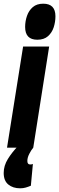

<svg xmlns="http://www.w3.org/2000/svg" viewBox="-58 -799 320 1039"><path d="M176 -779Q242 -779 242 -711Q242 -680 232.5 -651Q223 -622 201.5 -603Q180 -584 144 -584Q78 -584 78 -653Q78 -684 88 -713Q98 -742 119.5 -760.5Q141 -779 176 -779ZM-20 0 67 -547H208L122 0ZM40 -9 122 0Q111 13 100.5 33.5Q90 54 90 72Q90 91 105 91Q116 91 120 88L109 206Q95 212 81 216Q67 220 51 220Q12 220 -13 199.5Q-38 179 -38 137Q-38 98 -15.5 61.5Q7 25 40 -9Z"/></svg>

Font: Georama ExtraCondensed ExtraBold
Style: Italic
Weight: 800
Width: 2
Italic angle: -9°
Designer: Jean-Baptiste Levee
Foundry: Production Type
Version: Version 1.000